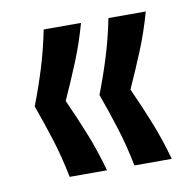

<svg xmlns="http://www.w3.org/2000/svg" viewBox="-53 -503 476 476"><g transform="rotate(-10 185.5 -264.5)"><path d="M86 -79Q76 -130 61.5 -176Q47 -222 31 -266Q48 -310 62 -355Q76 -400 86 -450H180Q166 -400 147.5 -355Q129 -310 109 -266Q129 -222 147.5 -176Q166 -130 180 -79ZM249 -79Q239 -130 224.5 -176Q210 -222 194 -266Q211 -310 225 -355Q239 -400 249 -450H343Q329 -400 310.5 -355Q292 -310 272 -266Q292 -222 310.5 -176Q329 -130 343 -79Z"/></g></svg>

Font: Bricolage Grotesque 96pt
Style: Regular
Weight: 400
Version: Version 1.001;gftools[0.9.33.dev8+g029e19f]